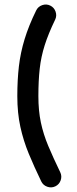

<svg xmlns="http://www.w3.org/2000/svg" viewBox="-20 -756 341 845"><path d="M201.2 -731.4Q218.3 -723.1 224.6 -704.8Q231 -686.5 222.7 -669.4Q192.9 -607.9 176.8 -557.1Q160.6 -506.3 154.8 -453.6Q148.9 -400.9 148.9 -333Q148.9 -268.6 159.9 -216.8Q170.9 -165 192.4 -113.8Q213.9 -62.5 245.1 2Q253.4 19 247.1 37.4Q240.7 55.7 223.6 64Q206.5 72.3 188.2 65.9Q169.9 59.6 161.6 42.5Q130.4 -22 106.7 -79.3Q83 -136.7 69.6 -197.8Q56.2 -258.8 56.2 -333Q56.2 -404.3 63.2 -464.6Q70.3 -524.9 88.4 -584Q106.4 -643.1 139.2 -710Q147.5 -727.1 165.8 -733.4Q184.1 -739.7 201.2 -731.4Z"/></svg>

Font: Mikhak Medium
Style: Regular
Weight: 500
Designer: Amin Abedi
Version: Version 3.3